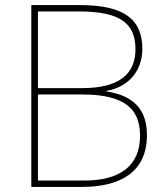

<svg xmlns="http://www.w3.org/2000/svg" viewBox="-20 -734 653 754"><path d="M294 -714H103V0H303C449 0 557 -56 557 -203C557 -293 516 -357 398 -375V-377C490 -393 539 -461 539 -542C539 -657 469 -714 294 -714ZM303 -388H129V-689H291C446 -689 512 -646 512 -541C512 -440 444 -388 303 -388ZM129 -363H300C443 -363 530 -325 530 -202C530 -79 447 -25 311 -25H129Z"/></svg>

Font: Noto Sans Thai Looped Thin
Style: Regular
Weight: 100
Designer: Sasikarn Vongin, Ben Mitchell
Foundry: The Fontpad Ltd
Version: Version 1.001